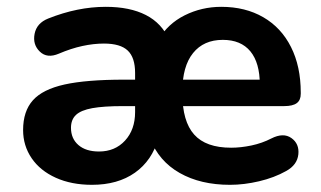

<svg xmlns="http://www.w3.org/2000/svg" viewBox="-20 -520 922 551"><path d="M46.3 -146.8Q46.3 -200.8 74.4 -232.2Q102.5 -263.6 165.2 -277.5Q227.9 -291.4 336.3 -291.4H381.3V-215.5H333.5Q277.3 -215.5 244.8 -209.6Q212.4 -203.7 198 -190.2Q183.7 -176.6 183.7 -153.3Q183.7 -122.3 205 -103.8Q226.4 -85.2 264.1 -85.2Q310 -85.2 338.8 -116.5Q367.7 -147.9 367.7 -198.4V-310.6Q367.7 -354.9 346.6 -374.9Q325.5 -395 278.2 -395Q248.6 -395 216.4 -388Q184.1 -381 148.9 -366Q115.2 -351.6 94.3 -371.9Q73.3 -392.1 79.3 -423Q85.4 -453.8 118.5 -466.9Q202.6 -500.4 283.4 -500.4Q352.6 -500.4 398.6 -476.9Q444.7 -453.3 465.3 -405.6H434.6Q461.1 -451.5 509.9 -476Q558.8 -500.4 615 -500.4Q684 -500.4 735.5 -470.6Q787.1 -440.8 815.1 -385.1Q843.1 -329.4 843.1 -254.4V-250.8Q843.1 -232.4 831.6 -224Q820.1 -215.5 795.7 -215.5H494.4V-291.4H740.6L725.6 -277.3Q725.6 -339.7 698.5 -372.7Q671.3 -405.6 619.4 -405.6Q564.5 -405.6 534 -367.7Q503.4 -329.7 503.4 -258.2V-251.2Q503.4 -171.7 537.2 -133.9Q570.9 -96.1 643.3 -96.1Q670.8 -96.1 701.5 -102.5Q732.2 -109 758.6 -122.6Q793.2 -140.2 816.3 -123.8Q839.3 -107.4 836.2 -77.1Q833 -46.7 801.4 -29.3Q767 -10 723.7 0.2Q680.4 10.4 640 10.4Q555.5 10.4 495.7 -23.6Q435.8 -57.5 410.4 -122.7H434.4Q416.4 -59.1 367.1 -24.3Q317.8 10.4 244 10.4Q185 10.4 140.1 -9.9Q95.1 -30.2 70.7 -66.1Q46.3 -102 46.3 -146.8Z"/></svg>

Font: SN Pro Thin
Style: Regular
Weight: 200
Designer: Tobias Whetton
Foundry: Supernotes
Version: Version 1.003;Glyphs 3.3 (3324)